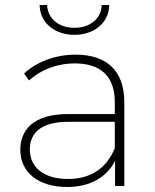

<svg xmlns="http://www.w3.org/2000/svg" viewBox="-20 -742 620 766"><path d="M438 -151C406 -73 345 -28 251 -28C155 -28 99 -74 99 -146C99 -209 141 -256 252 -256H438ZM248 4C341 4 406 -36 439 -100V0H476V-334C476 -459 407 -524 281 -524C201 -524 126 -495 76 -449L96 -421C140 -462 205 -489 279 -489C383 -489 438 -436 438 -335V-287H252C110 -287 61 -221 61 -144C61 -56 131 4 248 4ZM277 -603C353 -603 414 -648 416 -722H386C384 -666 337 -631 277 -631C217 -631 170 -666 168 -722H138C140 -648 201 -603 277 -603Z"/></svg>

Font: Montserrat-Alt1 ExtLt
Style: Regular
Weight: 200
Designer: Differentunic
Foundry: Differentunic
Version: Version 7.222